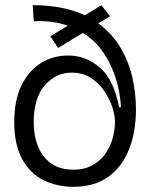

<svg xmlns="http://www.w3.org/2000/svg" viewBox="-20 -707 578 740"><path d="M263 13Q199 13 147 -13Q95 -39 65 -94.5Q35 -150 35 -237Q35 -320 62.5 -377Q90 -434 137 -463.5Q184 -493 242 -493Q312 -493 365.5 -446Q419 -399 439 -293H446Q445 -323 437.5 -361Q430 -399 413.5 -439.5Q397 -480 369.5 -517Q342 -554 299 -580L204 -522L174 -567L241 -608Q213 -618 180.5 -622.5Q148 -627 110 -625L106 -687Q167 -687 217 -677Q267 -667 307 -648L371 -687L404 -644L359 -617Q413 -577 445 -522.5Q477 -468 490.5 -406.5Q504 -345 504 -286Q504 -198 477 -130.5Q450 -63 396.5 -25Q343 13 263 13ZM262 -53Q307 -53 338 -71Q369 -89 387.5 -116.5Q406 -144 414.5 -175.5Q423 -207 423 -234V-241Q423 -261 413.5 -292Q404 -323 383.5 -354Q363 -385 331.5 -406Q300 -427 256 -427Q195 -427 152.5 -378Q110 -329 110 -237Q110 -153 149.5 -103Q189 -53 262 -53Z"/></svg>

Font: Bricolage Grotesque 96pt Light
Style: Regular
Weight: 300
Designer: Mathieu Triay
Foundry: Atelier Triay
Version: Version 1.001; ttfautohint (v1.8.4.7-5d5b);gftools[0.9.33.de